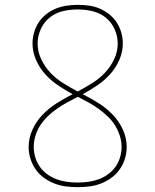

<svg xmlns="http://www.w3.org/2000/svg" viewBox="-20 -763 640 791"><path d="M300 8Q275 8 251 5Q227 2 204 -7Q181 -16 161 -30.5Q141 -45 127 -65Q113 -85 105.5 -109Q98 -133 98 -157Q98 -195 114 -229.5Q130 -264 156 -291Q182 -318 214 -338Q246 -358 279 -375Q248 -392 219 -411.5Q190 -431 166.5 -457Q143 -483 128.5 -516Q114 -549 114 -584Q114 -607 120.5 -629.5Q127 -652 139.5 -671Q152 -690 170.5 -704.5Q189 -719 210 -727.5Q231 -736 254 -739.5Q277 -743 300 -743Q323 -743 346 -740Q369 -737 390 -728Q411 -719 429.5 -704.5Q448 -690 460.5 -671Q473 -652 479.5 -629.5Q486 -607 486 -584Q486 -549 471.5 -516Q457 -483 433.5 -457Q410 -431 381 -411.5Q352 -392 321 -375Q354 -358 386 -338Q418 -318 444 -291Q470 -264 486 -229.5Q502 -195 502 -157Q502 -133 494.5 -109Q487 -85 473 -65Q459 -45 439 -30.5Q419 -16 396 -7Q373 2 348.5 5Q324 8 300 8ZM300 -386Q330 -402 359 -420Q388 -438 411.5 -462.5Q435 -487 450 -518.5Q465 -550 465 -584Q465 -614 452 -643Q439 -672 415 -691Q391 -710 361 -717Q331 -724 300 -724Q269 -724 239 -717Q209 -710 185 -691Q161 -672 148 -643Q135 -614 135 -584Q135 -550 150 -518.5Q165 -487 188.5 -462.5Q212 -438 241 -420Q270 -402 300 -386ZM300 -11Q322 -11 344 -14Q366 -17 386.5 -24.5Q407 -32 425 -45Q443 -58 455.5 -75.5Q468 -93 474.5 -114.5Q481 -136 481 -158Q481 -181 473.5 -204Q466 -227 453.5 -247Q441 -267 423.5 -283.5Q406 -300 387 -314Q368 -328 347 -339.5Q326 -351 305 -362H304Q303 -363 302 -363.5Q301 -364 300 -364Q279 -353 257.5 -341.5Q236 -330 216 -316Q196 -302 178.5 -285.5Q161 -269 147.5 -249Q134 -229 126.5 -205.5Q119 -182 119 -158Q119 -136 125.5 -114.5Q132 -93 144.5 -75.5Q157 -58 175 -45Q193 -32 213.5 -24.5Q234 -17 256 -14Q278 -11 300 -11Z"/></svg>

Font: Iosevka Curly Slab ThEx
Style: Regular
Weight: 100
Width: 7
Monospace: yes
Designer: Belleve Invis
Foundry: Belleve Invis
Version: Version 11.1.0; ttfautohint (v1.8.3)